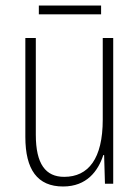

<svg xmlns="http://www.w3.org/2000/svg" viewBox="-20 -667 507 697"><path d="M347 -647H121V-615H347ZM391 -529H353V-233C353 -91 301 -25 213 -25C146 -25 110 -71 110 -178V-529H72V-170C72 -51 116 10 209 10C295 10 336 -46 355 -104H358L361 0H391Z"/></svg>

Font: Noto Sans Hebrew Condensed ExtraLight
Style: Regular
Weight: 200
Width: 3
Designer: Monotype Design Team
Foundry: Monotype Imaging Inc.
Version: Version 2.004